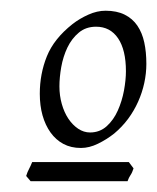

<svg xmlns="http://www.w3.org/2000/svg" viewBox="-20 -624 293 358"><path d="M214.8 -491.2Q214.8 -530.8 200.2 -552.5Q185.5 -574.2 159.2 -574.2Q140.1 -574.2 127 -563.2Q113.8 -552.2 105.7 -535.4Q97.7 -518.6 94.2 -499Q90.8 -479.5 90.8 -462.9Q90.8 -445.8 95.2 -430.2Q99.6 -414.6 107.4 -402.8Q115.2 -391.1 125.7 -384Q136.2 -377 147.9 -377Q166 -377 179 -388.7Q191.9 -400.4 199.7 -418Q207.5 -435.5 211.2 -455.3Q214.8 -475.1 214.8 -491.2ZM229 -310.1Q226.6 -302.2 223.4 -297.6Q220.2 -293 217.8 -286.1H37.1L28.8 -295.9Q31.2 -303.7 34.2 -309.1Q37.1 -314.5 40 -321.8H220.2ZM252.9 -504.9Q252.9 -487.3 249 -469.2Q245.1 -451.2 237.5 -434.3Q230 -417.5 218.8 -402.3Q207.5 -387.2 192.9 -375Q178.7 -363.8 162.6 -356Q146.5 -348.1 130.9 -348.1Q112.3 -348.1 98.1 -355.7Q84 -363.3 74.2 -377Q64.5 -390.6 59.3 -408.9Q54.2 -427.2 54.2 -449.2Q54.2 -486.3 67.4 -519Q80.6 -551.8 115.2 -579.1Q128.4 -589.4 144.8 -596.7Q161.1 -604 176.8 -604Q197.8 -604 212.4 -596.7Q227.1 -589.4 236.1 -576.2Q245.1 -563 249 -544.9Q252.9 -526.9 252.9 -504.9Z"/></svg>

Font: Gentium Plus APac
Style: Italic
Weight: 400
Italic angle: -8°
Designer: J. Victor Gaultney, Annie Olsen, Iska Routamaa, Becca Hirsbrunner
Foundry: SIL International
Version: Version 5.000